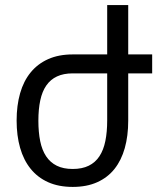

<svg xmlns="http://www.w3.org/2000/svg" viewBox="-20 -736 630 767"><path d="M587.9 -442.9H492.2V-253.4Q492.2 -193.4 478.5 -144.5Q464.8 -95.7 437.5 -61.3Q410.2 -26.9 368.4 -8.1Q326.7 10.7 270.5 10.7Q214.4 10.7 172.4 -8.1Q130.4 -26.9 102.3 -61.8Q74.2 -96.7 60.3 -145.5Q46.4 -194.3 46.4 -254.4Q46.4 -314.5 60.3 -363.3Q74.2 -412.1 102.3 -446.5Q130.4 -481 172.4 -499.8Q214.4 -518.6 270.5 -518.6H408.2V-715.8H492.2V-518.6H587.9ZM408.2 -442.9H270.5Q233.9 -442.9 207.8 -430.7Q181.6 -418.5 165 -394.5Q148.4 -370.6 140.9 -335.2Q133.3 -299.8 133.3 -253.9Q133.3 -208 140.6 -172.1Q147.9 -136.2 164.3 -111.6Q180.7 -86.9 206.8 -74Q232.9 -61 270.5 -61Q308.1 -61 334.5 -74Q360.8 -86.9 377.2 -111.8Q393.6 -136.7 400.9 -172.9Q408.2 -209 408.2 -255.4Z"/></svg>

Font: Arian AMU
Style: Regular
Weight: 400
Designer: Ruben Hakobyan (Tarumian)
Foundry: Ruben Hakobyan (Tarumian)
Version: Version 4.003